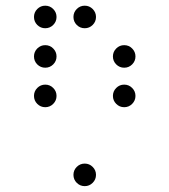

<svg xmlns="http://www.w3.org/2000/svg" viewBox="-20 -674 587 665"><path d="M136.7 -576.2Q120.6 -576.2 109.1 -587.6Q97.7 -599.1 97.7 -615.2Q97.7 -631.3 109.1 -642.8Q120.6 -654.3 136.7 -654.3Q152.8 -654.3 164.3 -642.8Q175.8 -631.3 175.8 -615.2Q175.8 -599.1 164.3 -587.6Q152.8 -576.2 136.7 -576.2ZM273.4 -576.2Q257.3 -576.2 245.8 -587.6Q234.4 -599.1 234.4 -615.2Q234.4 -631.3 245.8 -642.8Q257.3 -654.3 273.4 -654.3Q289.6 -654.3 301 -642.8Q312.5 -631.3 312.5 -615.2Q312.5 -599.1 301 -587.6Q289.6 -576.2 273.4 -576.2ZM136.7 -439.5Q120.6 -439.5 109.1 -450.9Q97.7 -462.4 97.7 -478.5Q97.7 -494.6 109.1 -506.1Q120.6 -517.6 136.7 -517.6Q152.8 -517.6 164.3 -506.1Q175.8 -494.6 175.8 -478.5Q175.8 -462.4 164.3 -450.9Q152.8 -439.5 136.7 -439.5ZM410.2 -439.5Q394 -439.5 382.6 -450.9Q371.1 -462.4 371.1 -478.5Q371.1 -494.6 382.6 -506.1Q394 -517.6 410.2 -517.6Q426.3 -517.6 437.7 -506.1Q449.2 -494.6 449.2 -478.5Q449.2 -462.4 437.7 -450.9Q426.3 -439.5 410.2 -439.5ZM136.7 -302.7Q120.6 -302.7 109.1 -314.2Q97.7 -325.7 97.7 -341.8Q97.7 -357.9 109.1 -369.4Q120.6 -380.9 136.7 -380.9Q152.8 -380.9 164.3 -369.4Q175.8 -357.9 175.8 -341.8Q175.8 -325.7 164.3 -314.2Q152.8 -302.7 136.7 -302.7ZM410.2 -302.7Q394 -302.7 382.6 -314.2Q371.1 -325.7 371.1 -341.8Q371.1 -357.9 382.6 -369.4Q394 -380.9 410.2 -380.9Q426.3 -380.9 437.7 -369.4Q449.2 -357.9 449.2 -341.8Q449.2 -325.7 437.7 -314.2Q426.3 -302.7 410.2 -302.7ZM273.4 -29.3Q257.3 -29.3 245.8 -40.8Q234.4 -52.2 234.4 -68.4Q234.4 -84.5 245.8 -95.9Q257.3 -107.4 273.4 -107.4Q289.6 -107.4 301 -95.9Q312.5 -84.5 312.5 -68.4Q312.5 -52.2 301 -40.8Q289.6 -29.3 273.4 -29.3Z"/></svg>

Font: DatDot Light
Style: Regular
Weight: 300
Designer: GGBot
Version: 1.00